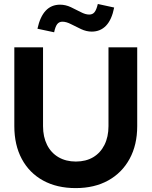

<svg xmlns="http://www.w3.org/2000/svg" viewBox="-20 -939 765 969"><path d="M362 10.3Q267.3 10.3 197.6 -27.9Q128 -66.1 90.1 -136.6Q52.3 -207 52.3 -302.4V-700H197.2V-302.4Q197.2 -248.3 217.5 -207.8Q237.8 -167.4 275.4 -145.5Q313 -123.7 362.7 -123.7Q413.4 -123.7 450.2 -145.5Q487 -167.4 507.2 -207.8Q527.5 -248.3 527.5 -302.4V-700H672.5V-302.4Q672.5 -207.7 634.1 -137.3Q595.8 -66.9 526.2 -28.3Q456.7 10.3 362 10.3ZM253.2 -776.1 169 -794Q195.3 -915.4 283 -915.4Q310.7 -915.4 337.3 -903Q363.9 -890.6 387.6 -878Q411.3 -865.5 430.2 -865.5Q447.2 -865.5 456.9 -877.4Q466.7 -889.3 473.7 -918.9L556.2 -901Q544.1 -839.6 515.4 -809.6Q486.8 -779.5 442.9 -779.5Q416.2 -779.5 389.2 -792.1Q362.3 -804.7 338.4 -817.1Q314.6 -829.5 295 -829.5Q278.5 -829.5 268.8 -817.3Q259.2 -805 253.2 -776.1Z"/></svg>

Font: Red Hat Display VF
Style: Regular
Weight: 300
Designer: Pentagram, MCKL
Foundry: Pentagram, MCKL
Version: Version 1.023